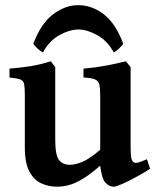

<svg xmlns="http://www.w3.org/2000/svg" viewBox="-20 -705 603 740"><path d="M558.6 -54.7Q534.7 -39.1 505.1 -22.9Q475.6 -6.8 451.2 3.9Q426.8 14.6 418.9 14.6Q401.4 14.6 386.7 -0.7Q372.1 -16.1 366.2 -66.4Q325.7 -31.2 295.9 -13.9Q266.1 3.4 243.2 9Q220.2 14.6 199.2 14.6Q168.9 14.6 140.6 2.4Q112.3 -9.8 94 -42.5Q75.7 -75.2 75.7 -136.2V-336.4Q75.7 -367.2 73 -380.9Q70.3 -394.5 57.9 -398.9Q45.4 -403.3 16.6 -406.2V-440.4Q65.4 -444.8 100.3 -450.4Q135.3 -456.1 175.8 -468.8L192.9 -446.3V-167Q192.9 -106.4 207.5 -88.1Q222.2 -69.8 249.5 -69.8Q270 -69.8 298.1 -81.5Q326.2 -93.3 366.2 -127.9V-336.4Q366.2 -365.7 362.5 -379.9Q358.9 -394 345.2 -399.4Q331.5 -404.8 301.8 -406.2V-440.4Q350.6 -444.8 390.4 -452.4Q430.2 -460 465.3 -468.8L483.4 -446.3V-138.7Q483.4 -108.9 485.8 -96.9Q488.3 -85 494.6 -80.1Q500 -75.7 510.7 -78.1Q521.5 -80.6 546.4 -91.3ZM108.4 -536.1Q137.7 -614.7 184.6 -649.9Q231.4 -685.1 280.8 -685.1Q334.5 -685.1 380.1 -649.9Q425.8 -614.7 455.1 -536.1Q449.2 -527.3 437.7 -517.1Q426.3 -506.8 418.5 -502.9Q394 -547.9 354.7 -569.6Q315.4 -591.3 282.7 -591.3Q248.5 -591.3 209.2 -569.6Q169.9 -547.9 145.5 -502.9Q137.2 -506.8 125.7 -517.1Q114.3 -527.3 108.4 -536.1Z"/></svg>

Font: Gentium Plus
Style: Bold
Weight: 700
Designer: Victor Gaultney, Annie Olsen, Iska Routamaa, Becca Hirsbrunner
Foundry: SIL International
Version: Version 6.101